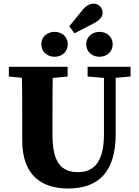

<svg xmlns="http://www.w3.org/2000/svg" viewBox="-20 -1028 771 1066"><path d="M358.6 18.6C523.9 18.6 622.3 -70.9 622.3 -283.1V-657H557.2V-283.1C557.2 -132.3 503.5 -72.3 413.7 -72.3C319 -72.3 271.3 -127 271.3 -280.3V-357.1C271.3 -457.8 271.3 -558.9 274.3 -657H100.4C103.4 -556.9 103.4 -455.8 103.4 -357.1V-248.4C103.4 -54.5 210.7 18.6 358.6 18.6ZM29.2 -603.3 177.9 -588.3H206.6L355.4 -603.3V-657H29.2V-603.3ZM466.4 -603.3 572.8 -594.1H602.2L705 -603.3V-657H466.4V-603.3ZM209.2 -782C209.2 -738.7 244.6 -712.8 282.8 -712.8C322.5 -712.8 356.2 -738.7 356.2 -782C356.2 -825.2 322.5 -851.1 282.8 -851.1C244.6 -851.1 209.2 -825.2 209.2 -782ZM393.4 -842.9 499.5 -897.9C540.8 -918.7 549.9 -940.6 549.9 -957.6C549.9 -982.4 529.3 -1007.7 499.9 -1007.7C478.9 -1007.7 459 -997.7 436.7 -970.8L364.6 -881.8L393.4 -842.9ZM458.7 -782C458.7 -738.7 493.8 -712.8 532 -712.8C571.6 -712.8 605.6 -738.7 605.6 -782C605.6 -825.2 571.6 -851.1 532 -851.1C493.8 -851.1 458.7 -825.2 458.7 -782Z"/></svg>

Font: Source Serif Variable
Style: Regular
Weight: 389
Designer: Frank Grießhammer
Foundry: Adobe Systems Incorporated
Version: Version 3.001;hotconv 1.0.111;makeotfexe 2.5.65597